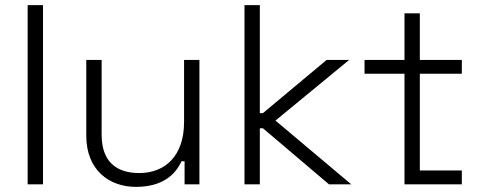

<svg xmlns="http://www.w3.org/2000/svg" viewBox="-20 -720 1880 750"><path d="M88 0H148V-700H88Z M511 10C615 10 665 -38 689 -90H701V0H759V-486H699V-243C699 -110 624 -44 524 -44C435 -44 377 -88 377 -194V-486H317V-190C317 -56 406 10 511 10Z M935 0H995V-219H1007L1265 0H1352L1056 -249L1344 -486H1256L1007 -278H995V-700H935Z M1560 0H1784V-54H1620V-432H1784V-486H1620V-668H1560V-486H1404V-432H1560Z"/></svg>

Font: Meta Space Light
Style: Regular
Weight: 300
Designer: Meta Pool / Florian Karsten
Foundry: Meta Pool / Florian Karsten
Version: Version 2.000;Glyphs 3.1.1 (3137)